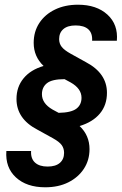

<svg xmlns="http://www.w3.org/2000/svg" viewBox="-20 -750 517 815"><path d="M172 45Q93 45 47.5 3Q2 -39 7 -109H112Q110 -77 128.5 -60Q147 -43 182 -43Q216 -43 234 -58.5Q252 -74 252 -101Q252 -120 242 -134Q232 -148 205 -163L138 -200Q50 -246 50 -330Q50 -381 80 -417.5Q110 -454 165 -470Q123 -510 123 -568Q123 -616 147 -652.5Q171 -689 213.5 -709.5Q256 -730 311 -730Q390 -730 436 -688Q482 -646 476 -577H371Q373 -609 355 -625.5Q337 -642 301 -642Q267 -642 249 -626.5Q231 -611 231 -584Q231 -565 242 -551Q253 -537 280 -522L345 -486Q434 -439 434 -356Q434 -304 404 -268Q374 -232 318 -215Q360 -175 360 -117Q360 -70 336 -33.5Q312 3 270 24Q228 45 172 45ZM203 -285 229 -271Q282 -272 304 -288.5Q326 -305 326 -335Q326 -374 280 -400L254 -414Q201 -414 179.5 -397Q158 -380 158 -350Q158 -311 203 -285Z"/></svg>

Font: Instrument Sans SemiCondensed SemiBold Italic
Style: Regular
Weight: 600
Width: 4
Italic angle: -13°
Designer: Rodrigo Fuenzalida
Foundry: fragTYPE
Version: Version 1.000; ttfautohint (v1.8.4.7-5d5b);gftools[0.9.28]